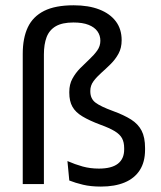

<svg xmlns="http://www.w3.org/2000/svg" viewBox="-20 -696 608 726"><path d="M66 -492.5Q66 -552 85.2 -592.8Q104.5 -633.5 146.8 -654.8Q189 -676 258.5 -676Q315 -676 355.5 -660.2Q396 -644.5 418 -615.2Q440 -586 440 -544Q440 -514.5 428 -492.8Q416 -471 398.2 -453.5Q380.5 -436 363 -420.5Q345.5 -405 333.5 -388.8Q321.5 -372.5 321.5 -352.5V-350.5Q321.5 -323 340.8 -308.2Q360 -293.5 406.5 -276.5Q449 -261 475.8 -244Q502.5 -227 515.5 -201.8Q528.5 -176.5 528.5 -136.5V-129.5Q528.5 -83.5 508.5 -52.5Q488.5 -21.5 451.2 -6Q414 9.5 361.5 9.5Q323 9.5 293.8 2.5Q264.5 -4.5 242 -13.5L235 -87Q263.5 -74.5 292.2 -66.5Q321 -58.5 354 -58.5Q402 -58.5 425.8 -77Q449.5 -95.5 449.5 -130.5V-136Q449.5 -158 441.5 -173Q433.5 -188 413.8 -200Q394 -212 359.5 -224.5Q318 -240 291.8 -255.8Q265.5 -271.5 253.8 -292.5Q242 -313.5 242 -345.5V-348.5Q242 -377 253.8 -398.5Q265.5 -420 283 -437.8Q300.5 -455.5 318 -471.8Q335.5 -488 347.5 -504.8Q359.5 -521.5 359.5 -542Q359.5 -562 348.5 -577.5Q337.5 -593 315 -602Q292.5 -611 257.5 -611Q215.5 -611 191 -596.8Q166.5 -582.5 156.2 -555.5Q146 -528.5 146 -490V0H66Z"/></svg>

Font: Anek Odia
Style: Regular
Weight: 400
Designer: Yesha Goshar & Mahesh Sahu (Odia), Yesha Goshar (Latin)
Foundry: Ek Type
Version: Version 1.003